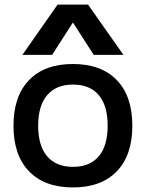

<svg xmlns="http://www.w3.org/2000/svg" viewBox="-20 -810 638 840"><path d="M299 10Q175 10 107 -60.5Q39 -131 39 -260Q39 -389 107 -459.5Q175 -530 299 -530Q423 -530 491 -459.5Q559 -389 559 -260Q559 -131 491 -60.5Q423 10 299 10ZM299 -80Q373 -80 412 -126Q451 -172 451 -260Q451 -348 412 -394Q373 -440 299 -440Q226 -440 186.5 -394Q147 -348 147 -260Q147 -172 186.5 -126Q226 -80 299 -80ZM78 -570 232 -790H365L520 -570H390L300 -710H298L208 -570Z"/></svg>

Font: M PLUS 1 Medium
Style: Regular
Weight: 500
Designer: Coji Morishita
Foundry: UNDERFOREST DESIGN
Version: Version 1.001